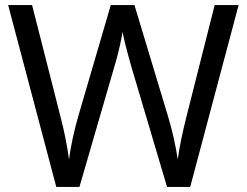

<svg xmlns="http://www.w3.org/2000/svg" viewBox="-20 -734 970 754"><path d="M917 -714 727 0H636L497 -468Q489 -497 481 -526Q473 -555 468 -577.5Q463 -600 461 -609Q460 -596 450.5 -553.5Q441 -511 427 -465L292 0H201L12 -714H106L217 -278Q229 -232 237.5 -189Q246 -146 251 -108Q256 -147 266 -193Q276 -239 289 -283L415 -714H508L639 -280Q653 -234 663 -188.5Q673 -143 678 -108Q683 -145 692 -188.5Q701 -232 713 -279L823 -714Z"/></svg>

Font: Noto Serif Ottoman Siyaq
Style: Regular
Weight: 400
Designer: Sérgio Martins
Version: Version 1.005; ttfautohint (v1.8.4.7-5d5b)